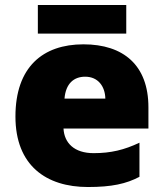

<svg xmlns="http://www.w3.org/2000/svg" viewBox="-20 -741 658 771"><path d="M487 -721H132V-606H487ZM315 -563C152 -563 42 -472 42 -273C42 -76 166 10 333 10C429 10 487 -3 540 -31V-168C479 -139 425 -126 356 -126C278 -126 238 -167 235 -225H576V-310C576 -479 476 -563 315 -563ZM322 -433C374 -433 402 -394 403 -345H239C244 -406 277 -433 322 -433Z"/></svg>

Font: Noto Sans Malayalam Black
Style: Regular
Weight: 900
Designer: Jelle Bosma - Monotype Design Team
Foundry: Monotype Imaging Inc.
Version: Version 2.104